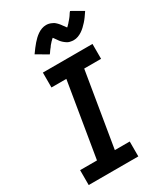

<svg xmlns="http://www.w3.org/2000/svg" viewBox="-236 -1075 1013 1173"><g transform="rotate(-30 271.0 -489.0)"><path d="M29 0V-105H148L235 -630H130V-735H480V-630H361L274 -105H379V0ZM222 -810 142 -857Q154 -874 165 -888.5Q176 -903 186.5 -915Q197 -927 207.5 -937Q218 -947 231.5 -956.5Q245 -966 260.5 -971.5Q276 -977 292 -977Q297 -977 301.5 -976.5Q306 -976 310.5 -975Q315 -974 319.5 -972.5Q324 -971 328 -969Q332 -967 336.5 -965Q341 -963 344.5 -960.5Q348 -958 351 -955Q354 -952 358 -948.5Q362 -945 364.5 -941.5Q367 -938 370 -935Q373 -932 375 -928.5Q377 -925 379.5 -922Q382 -919 385.5 -914.5Q389 -910 391.5 -906Q394 -902 396.5 -899Q399 -896 399 -894H390Q389 -894 389 -895L393 -897Q396 -899 399 -901.5Q402 -904 404.5 -906.5Q407 -909 408.5 -911Q410 -913 412 -914.5Q414 -916 415.5 -918Q417 -920 419 -922.5Q421 -925 423 -927Q425 -929 427.5 -932Q430 -935 432 -937.5Q434 -940 436.5 -943Q439 -946 441.5 -949.5Q444 -953 446 -956Q448 -959 450.5 -963Q453 -967 455.5 -970.5Q458 -974 462 -978L542 -932Q530 -914 519.5 -899.5Q509 -885 498.5 -873.5Q488 -862 477 -851.5Q466 -841 452.5 -832Q439 -823 424 -817.5Q409 -812 393 -812Q388 -812 383.5 -812.5Q379 -813 374 -814Q369 -815 364.5 -816Q360 -817 356 -819Q352 -821 348 -823.5Q344 -826 340.5 -828.5Q337 -831 334 -833.5Q331 -836 327 -839.5Q323 -843 320 -846.5Q317 -850 314 -853.5Q311 -857 309 -860.5Q307 -864 304.5 -867Q302 -870 299 -874.5Q296 -879 293 -883Q290 -887 287.5 -890Q285 -893 285 -895Q286 -895 288.5 -894.5Q291 -894 293 -894H295Q295 -893 291.5 -891Q288 -889 285 -886.5Q282 -884 280 -881.5Q278 -879 276 -877.5Q274 -876 272 -874Q270 -872 268.5 -870Q267 -868 265 -866Q263 -864 261 -861.5Q259 -859 256.5 -856.5Q254 -854 252.5 -851Q251 -848 248.5 -845Q246 -842 243.5 -839Q241 -836 238.5 -832.5Q236 -829 233.5 -825.5Q231 -822 228.5 -818Q226 -814 222 -810Z"/></g></svg>

Font: Iosevka Term Curly XBd Obl
Style: Regular
Weight: 800
Italic angle: -9°
Designer: Belleve Invis
Foundry: Belleve Invis
Version: Version 32.3.0